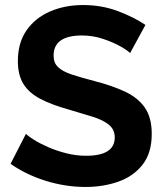

<svg xmlns="http://www.w3.org/2000/svg" viewBox="-20 -735 653 763"><path d="M497 -524Q488 -534 459 -550.5Q430 -567 389.5 -580.5Q349 -594 306 -594Q193 -594 193 -514Q193 -485 211 -468Q229 -451 265 -439Q301 -427 355 -413Q425 -395 476.5 -371Q528 -347 555.5 -307.5Q583 -268 583 -203Q583 -127 546.5 -80.5Q510 -34 450 -13Q390 8 320 8Q240 8 161.5 -16.5Q83 -41 22 -84L83 -203Q92 -194 115 -179.5Q138 -165 171 -150.5Q204 -136 243 -126Q282 -116 322 -116Q436 -116 436 -189Q436 -220 413 -239Q390 -258 348.5 -271Q307 -284 252 -300Q184 -319 139.5 -342.5Q95 -366 73 -401.5Q51 -437 51 -492Q51 -565 85.5 -614.5Q120 -664 179 -689.5Q238 -715 310 -715Q384 -715 448 -691Q512 -667 558 -636Z"/></svg>

Font: Raleway
Style: Bold
Weight: 700
Designer: Matt McInerney, Pablo Impallari, Rodrigo Fuenzalida
Foundry: Matt McInerney, Pablo Impallari, Rodrigo Fuenzalida
Version: Version 4.026